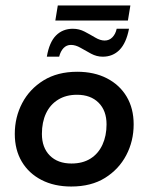

<svg xmlns="http://www.w3.org/2000/svg" viewBox="-20 -671 542 701"><path d="M240 10Q178 10 131.5 -14Q85 -38 59.5 -81Q34 -124 34 -182Q34 -243 61 -294.5Q88 -346 139 -377.5Q190 -409 262 -409Q324 -409 370.5 -385Q417 -361 442.5 -318Q468 -275 468 -217Q468 -156 441 -104.5Q414 -53 363.5 -21.5Q313 10 240 10ZM241 -74Q282 -74 310.5 -92Q339 -110 354 -142.5Q369 -175 369 -217Q369 -267 340 -296Q311 -325 261 -325Q221 -325 192 -307Q163 -289 148 -257Q133 -225 133 -182Q133 -132 162 -103Q191 -74 241 -74ZM355 -464Q333 -464 312.5 -475Q292 -486 274 -496.5Q256 -507 239 -507Q223 -507 212 -495.5Q201 -484 196 -464H151Q160 -517 184.5 -541.5Q209 -566 246 -566Q269 -566 289 -555.5Q309 -545 327.5 -534Q346 -523 362 -523Q379 -523 390.5 -535Q402 -547 406 -566H451Q441 -514 416.5 -489Q392 -464 355 -464ZM182 -596 191 -651H456L447 -596Z"/></svg>

Font: Rokkitt SemiBold SemiBold
Style: Italic
Weight: 600
Italic angle: -9°
Version: Version 3.103